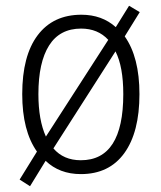

<svg xmlns="http://www.w3.org/2000/svg" viewBox="-20 -593 556 665"><path d="M260 10Q186 10 138 -36L84 52L48 29L108 -68Q57 -140 57 -267Q57 -400 110.5 -471Q164 -542 262 -542Q333 -542 381 -499L427 -573L464 -551L412 -467Q463 -395 463 -267Q463 -135 410.5 -62.5Q358 10 260 10ZM139 -120 355 -455Q319 -494 261 -494Q187 -494 150 -435.5Q113 -377 113 -267Q113 -177 139 -120ZM380 -415 165 -79Q200 -38 260 -38Q407 -38 407 -267Q407 -362 380 -415Z"/></svg>

Font: Noto Sans UI NarrowLight
Style: Regular
Weight: 300
Width: 4
Designer: Monotype Design Team
Foundry: Monotype Imaging Inc.
Version: Version 1.001